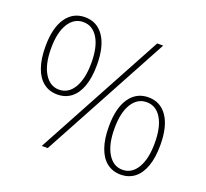

<svg xmlns="http://www.w3.org/2000/svg" viewBox="-119 -813 1035 967"><g transform="rotate(20 399.0 -330.0)"><path d="M180 -258Q137 -258 106 -282Q75 -306 58.5 -352.5Q42 -399 42 -466Q42 -565 79 -618.5Q116 -672 180 -672Q245 -672 281.5 -618.5Q318 -565 318 -466Q318 -399 301.5 -352.5Q285 -306 254 -282Q223 -258 180 -258ZM180 -284Q230 -284 259 -332.5Q288 -381 288 -466Q288 -552 259 -599Q230 -646 180 -646Q131 -646 101.5 -599Q72 -552 72 -466Q72 -381 101.5 -332.5Q131 -284 180 -284ZM196 12 566 -672H598L228 12ZM618 12Q575 12 544 -12Q513 -36 496.5 -82.5Q480 -129 480 -196Q480 -295 517 -348.5Q554 -402 618 -402Q683 -402 719.5 -348.5Q756 -295 756 -196Q756 -129 739.5 -82.5Q723 -36 692 -12Q661 12 618 12ZM618 -14Q668 -14 697 -62.5Q726 -111 726 -196Q726 -282 697 -329Q668 -376 618 -376Q569 -376 539.5 -329Q510 -282 510 -196Q510 -111 539.5 -62.5Q569 -14 618 -14Z"/></g></svg>

Font: Mada ExtraLight
Style: Regular
Weight: 250
Designer: Khaled Hosny
Version: Version 1.5